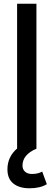

<svg xmlns="http://www.w3.org/2000/svg" viewBox="-20 -800 288 1033"><path d="M152 136Q185 136 207 123L232 191Q196 213 139 213Q84 213 52 187.5Q20 162 20 111Q20 44 72 -1V-780H176V0Q101 32 101 91Q101 111 114.5 123.5Q128 136 152 136Z"/></svg>

Font: Coupeur_Texte
Style: Regular
Weight: 400
Designer: Léa Rolland
Version: Version 1.000;PS 001.000;hotconv 1.0.88;makeotf.lib2.5.64775